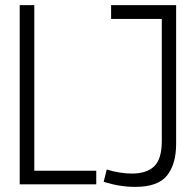

<svg xmlns="http://www.w3.org/2000/svg" viewBox="-20 -720 757 750"><path d="M57 0V-700H114V-53H356V0ZM385 -10 397 -58Q421 -50 447.5 -46Q474 -42 495 -42Q553 -42 582.5 -70.5Q612 -99 612 -169V-646H414V-700H668V-158Q668 -79 632.5 -34.5Q597 10 509 10Q446 10 385 -10Z"/></svg>

Font: Georama SemiCondensed Light
Style: Regular
Weight: 300
Width: 4
Designer: Jean-Baptiste Levee
Foundry: Production Type
Version: Version 1.000